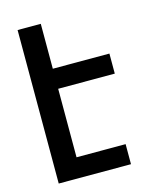

<svg xmlns="http://www.w3.org/2000/svg" viewBox="-111 -812 722 888"><g transform="rotate(-15 250.0 -367.5)"><path d="M59 0V-735H170V-520H441V-424H170V-96H405V0Z"/></g></svg>

Font: Iosevka Fixed
Style: Bold
Weight: 700
Monospace: yes
Designer: Belleve Invis
Foundry: Belleve Invis
Version: Version 32.3.0